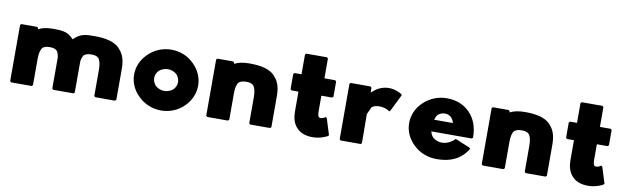

<svg xmlns="http://www.w3.org/2000/svg" viewBox="-45 -1211 5644 1733"><g transform="rotate(10 2777.5 -344.5)"><path d="M363 -535C305 -535 264 -525 230 -507V-517L220 -527H75L65 -517V-3L75 7H264L274 -3V-242C274 -295 282 -328 300 -349C314 -360 334 -367 363 -367C392 -367 412 -362 428 -349C439 -337 447 -318 451 -288V-3L461 7H647L657 -3V-288C661 -316 668 -335 680 -349C695 -360 716 -367 745 -367C774 -367 794 -362 810 -349C827 -329 836 -295 836 -242V-3L846 7H1028L1038 -3V-287C1038 -364 1021 -420 981 -460V-461L973 -470C927 -516 850 -535 745 -535C668 -535 617 -533 561 -478L555 -472C554 -474 550 -477 548 -479L547 -480L539 -487C492 -534 436 -535 363 -535Z M1450 -356C1480 -356 1507 -345 1529 -327C1547 -308 1559 -283 1559 -256C1559 -230 1548 -206 1529 -186C1508 -169 1481 -157 1450 -157C1420 -157 1393 -167 1370 -186C1353 -204 1340 -230 1340 -256C1340 -282 1350 -308 1370 -327C1390 -344 1419 -356 1450 -356ZM1237 -68 1244 -61C1296 -10 1370 22 1451 22C1531 22 1604 -9 1655 -59L1662 -66C1713 -116 1743 -184 1743 -256C1743 -328 1713 -396 1662 -446L1654 -454C1603 -504 1531 -535 1451 -535C1371 -535 1298 -504 1245 -453L1237 -445C1186 -395 1156 -328 1156 -256C1156 -184 1187 -117 1237 -68Z M2073 -3V-242C2073 -294 2080 -328 2099 -349C2113 -360 2135 -367 2165 -367C2194 -367 2213 -362 2229 -349C2247 -329 2256 -295 2256 -242V-3L2266 7H2449L2459 -3V-287C2459 -364 2442 -421 2402 -461V-462L2394 -471C2348 -517 2271 -535 2165 -535C2106 -535 2062 -525 2027 -507V-517L2017 -527H1872L1862 -517V-3L1872 7H2062Z M2580 -520 2570 -510V-371L2580 -361H2644V-181C2644 -128 2655 -70 2696 -30L2704 -22C2734 5 2778 22 2840 22C2916 22 2973 -11 2973 -11H2974L2984 -21L2938 -168L2927 -179L2924 -176C2924 -176 2904 -161 2883 -161C2876 -161 2870 -163 2865 -166C2859 -174 2854 -191 2854 -217V-361H2953L2963 -371V-510L2953 -520H2854V-701L2844 -711H2654L2644 -701V-520Z M3288 -467C3287 -466 3288 -466 3287 -465V-510L3276 -520H3095L3085 -510V-3L3095 7H3279L3289 -3L3287 -268L3317 -335C3332 -348 3353 -357 3385 -357C3446 -357 3478 -330 3478 -330L3481 -327L3492 -338L3568 -492L3558 -502C3558 -502 3511 -535 3443 -535C3375 -535 3325 -500 3297 -474Z M3919 -373C3935 -386 3954 -396 3981 -396C4004 -396 4022 -389 4039 -374C4050 -361 4061 -345 4066 -324H3895C3899 -341 3905 -358 3919 -373ZM4115 -185C4040 -113 3960 -124 3916 -162C3902 -176 3891 -196 3888 -216H4258L4268 -225V-228C4268 -325 4236 -402 4184 -453L4177 -460C4126 -509 4055 -535 3976 -535C3893 -535 3819 -503 3765 -452L3757 -444C3707 -395 3677 -329 3677 -256C3677 -184 3707 -118 3757 -69L3764 -62C3816 -10 3892 22 3976 22C4068 22 4149 0 4208 -57L4216 -65C4231 -80 4246 -98 4258 -119L4260 -122L4250 -132L4117 -187Z M4598 -3V-242C4598 -294 4605 -328 4624 -349C4638 -360 4660 -367 4690 -367C4719 -367 4738 -362 4754 -349C4772 -329 4781 -295 4781 -242V-3L4791 7H4974L4984 -3V-287C4984 -364 4967 -421 4927 -461V-462L4919 -471C4873 -517 4796 -535 4690 -535C4631 -535 4587 -525 4552 -507V-517L4542 -527H4397L4387 -517V-3L4397 7H4587Z M5105 -520 5095 -510V-371L5105 -361H5169V-181C5169 -128 5180 -70 5221 -30L5229 -22C5259 5 5303 22 5365 22C5441 22 5498 -11 5498 -11H5499L5509 -21L5463 -168L5452 -179L5449 -176C5449 -176 5429 -161 5408 -161C5401 -161 5395 -163 5390 -166C5384 -174 5379 -191 5379 -217V-361H5478L5488 -371V-510L5478 -520H5379V-701L5369 -711H5179L5169 -701V-520Z"/></g></svg>

Font: Hussar Woodtype
Style: Ultra
Weight: 900
Foundry: Cannot Into Space Fonts
Version: Version 1.07